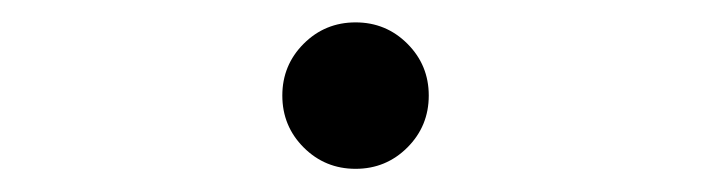

<svg xmlns="http://www.w3.org/2000/svg" viewBox="-20 -423 626 169"><path d="M293 -274.4Q266.1 -274.4 247.3 -293.2Q228.5 -312 228.5 -338.9Q228.5 -365.7 247.3 -384.5Q266.1 -403.3 293 -403.3Q319.8 -403.3 338.6 -384.5Q357.4 -365.7 357.4 -338.9Q357.4 -312 338.6 -293.2Q319.8 -274.4 293 -274.4Z"/></svg>

Font: Cascadia Code NF SemiLight
Style: Regular
Weight: 350
Monospace: yes
Designer: Aaron Bell
Foundry: Saja Typeworks
Version: Version 2404.023; ttfautohint (v1.8.4)